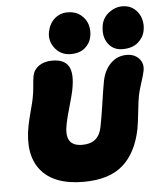

<svg xmlns="http://www.w3.org/2000/svg" viewBox="-56 -892 773 920"><g transform="rotate(-5 330.5 -432.0)"><path d="M550.8 -638.2Q504.9 -638.2 480.2 -673.6Q455.6 -709 465.8 -763.2Q473.1 -797.9 502.4 -820.3Q531.7 -842.8 566.9 -842.8Q601.1 -842.8 624.5 -823Q647.9 -803.2 656 -774.9Q664.1 -746.6 658.2 -717.8Q651.9 -684.6 624.5 -661.4Q597.2 -638.2 550.8 -638.2ZM300.8 -636.2Q254.4 -636.2 225.8 -671.9Q197.3 -707.5 206.1 -752Q214.4 -791.5 240.5 -814.2Q266.6 -836.9 303.2 -836.9Q340.3 -836.9 365.5 -816.9Q390.6 -796.9 398.9 -768.6Q407.2 -740.2 400.9 -710.9Q395 -679.7 369.6 -658Q344.2 -636.2 300.8 -636.2ZM309.1 -21Q167 -21 104.5 -98.1Q42 -175.3 69.8 -314.9Q74.7 -339.8 86.2 -382.6Q97.7 -425.3 100.1 -439Q106.4 -469.7 108.4 -498.8Q110.4 -527.8 113.8 -546.9Q119.6 -577.1 145 -595Q170.4 -612.8 210 -612.8Q267.1 -612.8 287.8 -577.6Q308.6 -542.5 293 -463.9Q288.6 -441.4 272.5 -385.3Q256.3 -329.1 252 -305.2Q240.7 -250.5 257.1 -224.4Q273.4 -198.2 318.8 -198.2Q397.5 -198.2 412.1 -275.9Q421.4 -322.3 431.2 -389.4Q440.9 -456.5 448.2 -495.1Q458.5 -545.9 490 -577.4Q521.5 -608.9 566.9 -608.9Q604.5 -608.9 626.5 -584.7Q648.4 -560.5 641.1 -524.9Q637.7 -507.3 625.2 -469Q612.8 -430.7 608.9 -410.2Q604.5 -387.7 598.6 -333.3Q592.8 -278.8 587.9 -252Q565.4 -138.2 499 -79.6Q432.6 -21 309.1 -21Z"/></g></svg>

Font: Shantell Sans Irregular Bouncy
Style: Italic
Weight: 800
Italic angle: -11.31°
Designer: Stephen Nixon, Anya Danilova, Shantell Martin
Foundry: Arrow Type
Version: Version 1.006;[9816181b4]